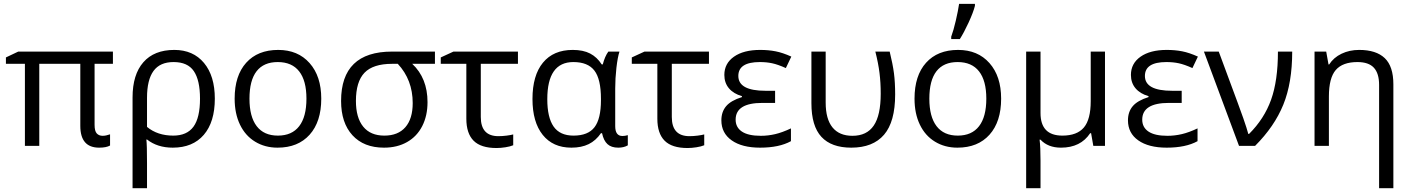

<svg xmlns="http://www.w3.org/2000/svg" viewBox="-20 -769 7439 1012"><path d="M521 -53.2Q538.1 -53.2 560.1 -61V-2Q540.5 9.3 502.4 9.3Q403.3 9.3 403.3 -105.5V-432.6H187V0H111.3V-432.6H11.2V-466.3L76.2 -497.1H575.2V-432.6H478.5V-111.3Q478.5 -78.1 490 -65.7Q501.5 -53.2 521 -53.2Z M1112.3 -249Q1112.3 -126 1054.2 -58.3Q996.1 9.3 890.6 9.3Q809.6 9.3 754.9 -33.7H751.5Q754.9 -5.9 754.9 90.3V223.1H678.7V-255.4Q678.7 -376 735.6 -440.9Q792.5 -505.9 898.9 -505.9Q998 -505.9 1055.2 -437.3Q1112.3 -368.7 1112.3 -249ZM895 -441.9Q823.2 -441.9 789.1 -395Q754.9 -348.1 754.9 -253.4V-100.1Q810.1 -54.2 893.1 -54.2Q965.3 -54.2 999.8 -101.3Q1034.2 -148.4 1034.2 -249Q1034.2 -346.2 1001.7 -394Q969.2 -441.9 895 -441.9Z M1673.3 -249Q1673.3 -127.4 1612.1 -59.1Q1550.8 9.3 1442.9 9.3Q1376.5 9.3 1324.7 -22.2Q1272.9 -53.7 1244.9 -112.1Q1216.8 -170.4 1216.8 -249Q1216.8 -370.6 1277.6 -438.2Q1338.4 -505.9 1446.3 -505.9Q1550.3 -505.9 1611.8 -436.5Q1673.3 -367.2 1673.3 -249ZM1294.9 -249Q1294.9 -153.8 1333 -104Q1371.1 -54.2 1444.8 -54.2Q1518.6 -54.2 1556.9 -103.8Q1595.2 -153.3 1595.2 -249Q1595.2 -343.8 1556.9 -392.8Q1518.6 -441.9 1443.8 -441.9Q1370.1 -441.9 1332.5 -393.6Q1294.9 -345.2 1294.9 -249Z M2233.4 -230.5Q2233.4 -159.2 2205.6 -104.5Q2177.7 -49.8 2125.7 -20.3Q2073.7 9.3 2003.9 9.3Q1897.5 9.3 1837.6 -56.2Q1777.8 -121.6 1777.8 -236.8Q1777.8 -497.1 2046.4 -497.1H2272.5V-432.6H2152.8Q2233.4 -356.9 2233.4 -230.5ZM1856 -236.8Q1856 -148.9 1894.3 -101.6Q1932.6 -54.2 2005.9 -54.2Q2078.1 -54.2 2116.7 -98.6Q2155.3 -143.1 2155.3 -225.6Q2155.3 -348.1 2076.7 -432.6H2046.9Q1946.3 -432.6 1901.1 -385.5Q1856 -338.4 1856 -236.8Z M2710 -497.1V-432.6H2514.2V-152.3Q2514.2 -51.3 2606.9 -51.3Q2628.4 -51.3 2650.6 -54.2Q2672.9 -57.1 2685.1 -60.5V-3.4Q2668.9 3.4 2643.8 7.3Q2618.7 11.2 2597.2 11.2Q2514.6 11.2 2476.3 -27.3Q2438 -65.9 2438 -143.1V-432.6H2303.2V-466.3L2370.1 -497.1Z M3002.9 -54.2Q3079.6 -54.2 3113.5 -98.4Q3147.5 -142.6 3147.5 -241.2V-248Q3147.5 -352.1 3113 -397Q3078.6 -441.9 3002 -441.9Q2864.7 -441.9 2864.7 -246.1Q2864.7 -149.9 2897.9 -102.1Q2931.2 -54.2 3002.9 -54.2ZM2991.7 9.3Q2894.5 9.3 2840.6 -58.1Q2786.6 -125.5 2786.6 -247.1Q2786.6 -371.6 2841.8 -438.7Q2897 -505.9 2999 -505.9Q3054.2 -505.9 3090.6 -486.8Q3127 -467.8 3151.4 -429.7H3157.2Q3168 -471.7 3186.5 -497.1H3245.1Q3235.4 -467.3 3229 -411.4Q3222.7 -355.5 3222.7 -302.7V-104Q3222.7 -52.2 3260.7 -52.2Q3273.9 -52.2 3289.1 -56.6V-2.9Q3268.1 9.3 3238.8 9.3Q3202.1 9.3 3181.9 -9.3Q3161.6 -27.8 3153.3 -66.9H3147.5Q3120.6 -27.8 3082.8 -9.3Q3044.9 9.3 2991.7 9.3Z M3716.8 -497.1V-432.6H3521V-152.3Q3521 -51.3 3613.8 -51.3Q3635.3 -51.3 3657.5 -54.2Q3679.7 -57.1 3691.9 -60.5V-3.4Q3675.8 3.4 3650.6 7.3Q3625.5 11.2 3604 11.2Q3521.5 11.2 3483.2 -27.3Q3444.8 -65.9 3444.8 -143.1V-432.6H3310.1V-466.3L3377 -497.1Z M4065.4 -290.5V-226.6H3998.5Q3857.4 -226.6 3857.4 -138.2Q3857.4 -97.7 3890.6 -75.4Q3923.8 -53.2 3990.2 -53.2Q4028.3 -53.2 4065.9 -62Q4103.5 -70.8 4148.9 -92.3V-24.9Q4086.9 9.3 3986.3 9.3Q3891.1 9.3 3836.7 -29.1Q3782.2 -67.4 3782.2 -134.8Q3782.2 -179.2 3807.1 -209Q3832 -238.8 3890.6 -257.3V-262.2Q3846.2 -274.9 3822 -303.7Q3797.9 -332.5 3797.9 -374Q3797.9 -434.6 3848.6 -470.2Q3899.4 -505.9 3986.3 -505.9Q4030.8 -505.9 4068.1 -498.5Q4105.5 -491.2 4150.9 -470.7L4122.1 -410.2Q4079.6 -429.2 4050 -435.5Q4020.5 -441.9 3984.9 -441.9Q3871.6 -441.9 3871.6 -368.7Q3871.6 -290.5 4015.1 -290.5Z M4466.8 9.3Q4362.3 9.3 4309.6 -47.6Q4256.8 -104.5 4256.8 -225.1V-497.1H4332V-228.5Q4332 -141.6 4367.9 -97.4Q4403.8 -53.2 4473.1 -53.2Q4548.8 -53.2 4585.4 -107.2Q4622.1 -161.1 4622.1 -274.9Q4622.1 -334 4615.7 -384.8Q4609.4 -435.5 4593.8 -497.1H4669.4Q4685.5 -431.6 4691.9 -383.1Q4698.2 -334.5 4698.2 -271Q4698.2 -127 4639.6 -58.8Q4581.1 9.3 4466.8 9.3Z M5256.8 -249Q5256.8 -127.4 5195.6 -59.1Q5134.3 9.3 5026.4 9.3Q4960 9.3 4908.2 -22.2Q4856.4 -53.7 4828.4 -112.1Q4800.3 -170.4 4800.3 -249Q4800.3 -370.6 4861.1 -438.2Q4921.9 -505.9 5029.8 -505.9Q5133.8 -505.9 5195.3 -436.5Q5256.8 -367.2 5256.8 -249ZM4878.4 -249Q4878.4 -153.8 4916.5 -104Q4954.6 -54.2 5028.3 -54.2Q5102.1 -54.2 5140.4 -103.8Q5178.7 -153.3 5178.7 -249Q5178.7 -343.8 5140.4 -392.8Q5102.1 -441.9 5027.3 -441.9Q4953.6 -441.9 4916 -393.6Q4878.4 -345.2 4878.4 -249ZM4993.7 -575.7Q5005.9 -608.4 5017.8 -659.9Q5029.8 -711.4 5035.2 -748.5H5118.7V-738.3Q5110.4 -704.6 5085.7 -650.9Q5061 -597.2 5039.1 -563H4993.7Z M5464.4 -172.9Q5464.4 -54.2 5579.6 -54.2Q5656.7 -54.2 5692.9 -96.9Q5729 -139.6 5729 -235.8V-497.1H5804.2V0H5742.7L5731 -66.9H5726.1Q5675.8 9.3 5572.3 9.3Q5503.9 9.3 5464.4 -32.7H5459.5Q5464.4 5.4 5464.4 78.1V223.1H5388.7V-497.1H5464.4Z M6208.5 -290.5V-226.6H6141.6Q6000.5 -226.6 6000.5 -138.2Q6000.5 -97.7 6033.7 -75.4Q6066.9 -53.2 6133.3 -53.2Q6171.4 -53.2 6209 -62Q6246.6 -70.8 6292 -92.3V-24.9Q6230 9.3 6129.4 9.3Q6034.2 9.3 5979.7 -29.1Q5925.3 -67.4 5925.3 -134.8Q5925.3 -179.2 5950.2 -209Q5975.1 -238.8 6033.7 -257.3V-262.2Q5989.3 -274.9 5965.1 -303.7Q5940.9 -332.5 5940.9 -374Q5940.9 -434.6 5991.7 -470.2Q6042.5 -505.9 6129.4 -505.9Q6173.8 -505.9 6211.2 -498.5Q6248.5 -491.2 6293.9 -470.7L6265.1 -410.2Q6222.7 -429.2 6193.1 -435.5Q6163.6 -441.9 6127.9 -441.9Q6014.6 -441.9 6014.6 -368.7Q6014.6 -290.5 6158.2 -290.5Z M6325.7 -497.1H6403.8L6502.9 -229.5Q6514.6 -199.2 6533.4 -145.3Q6552.2 -91.3 6559.6 -63H6563.5Q6643.6 -142.6 6679.7 -243.4Q6715.8 -344.2 6715.8 -497.1H6791Q6791 -332.5 6744.1 -217.3Q6697.3 -102.1 6595.2 0H6510.7Z M7249 223.1V-321.3Q7249 -382.3 7221.4 -412.1Q7193.8 -441.9 7134.8 -441.9Q7056.6 -441.9 7020.5 -399.9Q6984.4 -357.9 6984.4 -260.7V0H6908.7V-497.1H6970.2L6982.4 -429.2H6985.8Q7009.3 -465.8 7051 -485.8Q7092.8 -505.9 7144 -505.9Q7233.4 -505.9 7278.8 -462.6Q7324.2 -419.4 7324.2 -324.2V223.1Z"/></svg>

Font: Bpm'online Open Sans
Style: Regular
Weight: 400
Foundry: Ascender Corporation
Version: Version 1.10